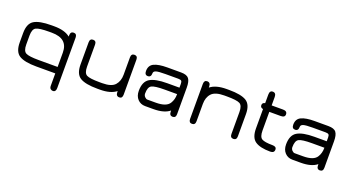

<svg xmlns="http://www.w3.org/2000/svg" viewBox="-51 -1189 3605 1968"><g transform="rotate(20 1751.5 -204.5)"><path d="M129.9 -273.4V-176.8Q129.9 -106.4 163.6 -88.4Q197.3 -70.3 303.7 -70.3H510.7V-226.6Q510.7 -379.9 335 -379.9H306.6Q197.3 -379.9 163.6 -361.8Q129.9 -343.8 129.9 -273.4ZM59.6 -173.8V-276.4Q59.6 -378.9 117.2 -414.6Q174.8 -450.2 306.6 -450.2H335Q452.1 -450.2 510.7 -401.4V-413.1Q510.7 -457 545.9 -457Q581.1 -457 581.1 -416V133.8Q581.1 177.7 547.9 177.7Q534.2 177.7 522.5 168Q510.7 158.2 510.7 133.8V0H303.7Q174.8 0 117.2 -35.6Q59.6 -71.3 59.6 -173.8Z M997.1 -70.3Q1097.7 -70.3 1135.7 -113.8Q1173.8 -157.2 1173.8 -226.6V-416Q1173.8 -457 1209 -457Q1244.1 -457 1244.1 -416V-35.2Q1244.1 6.8 1210.9 6.8Q1173.8 6.8 1173.8 -38.1V-48.8Q1113.3 0 997.1 0H968.8Q837.9 0 780.3 -35.6Q722.7 -71.3 722.7 -173.8V-416Q722.7 -457 757.8 -457Q793 -457 793 -416V-176.8Q793 -106.4 826.7 -88.4Q860.4 -70.3 968.8 -70.3Z M1623 -297.9H1756.8V-338.9Q1756.8 -363.3 1748 -371.6Q1739.3 -379.9 1712.9 -379.9H1575.2Q1499 -379.9 1472.7 -371.6Q1446.3 -363.3 1446.3 -341.8Q1446.3 -297.9 1411.1 -297.9Q1376 -297.9 1376 -341.8Q1376 -403.3 1425.3 -426.8Q1474.6 -450.2 1568.4 -450.2H1719.7Q1782.2 -450.2 1804.7 -420.9Q1827.1 -391.6 1827.1 -323.2V-34.2Q1827.1 6.8 1792 6.8Q1756.8 6.8 1756.8 -37.1V-48.8Q1698.2 0 1581.1 0H1490.2Q1440.4 0 1408.2 -34.2Q1376 -68.4 1376 -126Q1376 -225.6 1435.1 -261.7Q1494.1 -297.9 1623 -297.9ZM1756.8 -227.5H1623Q1513.7 -227.5 1480 -209.5Q1446.3 -191.4 1446.3 -121.1Q1446.3 -100.6 1460.9 -85.4Q1475.6 -70.3 1490.2 -70.3H1581.1Q1697.3 -70.3 1730.5 -126Q1756.8 -168 1756.8 -223.6Q1756.8 -225.6 1756.8 -227.5Z M2215.8 -379.9Q2117.2 -379.9 2078.1 -337.4Q2039.1 -294.9 2039.1 -223.6V-34.2Q2039.1 6.8 2003.9 6.8Q1968.8 6.8 1968.8 -34.2V-415Q1968.8 -457 2002 -457Q2039.1 -457 2039.1 -412.1V-401.4Q2099.6 -450.2 2215.8 -450.2H2244.1Q2375 -450.2 2432.6 -414.6Q2490.2 -378.9 2490.2 -276.4V-34.2Q2490.2 6.8 2455.1 6.8Q2419.9 6.8 2419.9 -34.2V-273.4Q2419.9 -343.8 2386.2 -361.8Q2352.5 -379.9 2244.1 -379.9Z M2707 -176.8Q2707 -107.4 2737.3 -88.9Q2767.6 -70.3 2854.5 -70.3Q2898.4 -70.3 2898.4 -37.1Q2898.4 0 2854.5 0Q2744.1 0 2690.4 -36.6Q2636.7 -73.2 2636.7 -173.8V-384.8Q2606.4 -389.6 2606.4 -417Q2606.4 -444.3 2636.7 -449.2V-542Q2636.7 -586.9 2669.9 -586.9Q2707 -586.9 2707 -542V-450.2H2832Q2877 -450.2 2877 -413.1Q2877 -379.9 2832 -379.9H2707Z M3229.5 -297.9H3363.3V-338.9Q3363.3 -363.3 3354.5 -371.6Q3345.7 -379.9 3319.3 -379.9H3181.6Q3105.5 -379.9 3079.1 -371.6Q3052.7 -363.3 3052.7 -341.8Q3052.7 -297.9 3017.6 -297.9Q2982.4 -297.9 2982.4 -341.8Q2982.4 -403.3 3031.7 -426.8Q3081.1 -450.2 3174.8 -450.2H3326.2Q3388.7 -450.2 3411.1 -420.9Q3433.6 -391.6 3433.6 -323.2V-34.2Q3433.6 6.8 3398.4 6.8Q3363.3 6.8 3363.3 -37.1V-48.8Q3304.7 0 3187.5 0H3096.7Q3046.9 0 3014.6 -34.2Q2982.4 -68.4 2982.4 -126Q2982.4 -225.6 3041.5 -261.7Q3100.6 -297.9 3229.5 -297.9ZM3363.3 -227.5H3229.5Q3120.1 -227.5 3086.4 -209.5Q3052.7 -191.4 3052.7 -121.1Q3052.7 -100.6 3067.4 -85.4Q3082 -70.3 3096.7 -70.3H3187.5Q3303.7 -70.3 3336.9 -126Q3363.3 -168 3363.3 -223.6Q3363.3 -225.6 3363.3 -227.5Z"/></g></svg>

Font: Jura
Style: DemiBold
Weight: 600
Version: Version 2.5